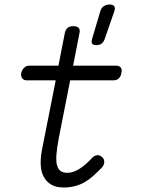

<svg xmlns="http://www.w3.org/2000/svg" viewBox="-20 -821 640 851"><path d="M495 -530Q509 -530 515.5 -521Q522 -512 518 -498Q516 -483 507 -474Q498 -465 484 -465H291L240 -206Q232 -163 230 -134Q228 -105 233 -87.5Q238 -70 249.5 -62.5Q261 -55 278 -55Q305 -55 333.5 -73.5Q362 -92 387 -120Q398 -132 410 -133Q422 -134 431 -126Q441 -119 442 -105.5Q443 -92 433 -80Q413 -59 394 -42Q375 -25 355 -13.5Q335 -2 312 4Q289 10 262 10Q229 10 207.5 -2.5Q186 -15 174 -37Q162 -59 160.5 -89.5Q159 -120 166 -157L227 -465H99Q85 -465 78.5 -474Q72 -483 74 -498Q78 -512 87 -521Q96 -530 110 -530H239L267 -673Q270 -689 279 -697Q288 -705 305 -705Q322 -705 329 -697Q336 -689 332 -673L304 -530ZM407 -621Q393 -621 388.5 -627.5Q384 -634 388 -648L424 -769Q428 -785 439 -793Q450 -801 466 -801Q481 -801 486.5 -793Q492 -785 486 -769L444 -648Q439 -634 430 -627.5Q421 -621 407 -621Z"/></svg>

Font: Maple Mono NL ExtraLight
Style: Italic
Weight: 275
Italic angle: -10°
Monospace: yes
Designer: subframe7536
Version: Version 7.000